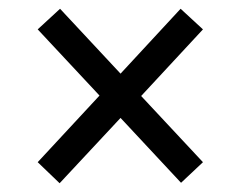

<svg xmlns="http://www.w3.org/2000/svg" viewBox="-20 -577 550 438"><path d="M116 -159 255 -308 393 -160 443 -207 302 -358 443 -510 392 -557 255 -409 117 -557 66 -510 207 -359 66 -207Z"/></svg>

Font: Noto Serif Tamil SemiCondensed
Style: Bold
Weight: 700
Width: 4
Designer: Indian Type Foundry, Tom Grace, and the Monotype Design Team
Foundry: Monotype Imaging Inc.
Version: Version 2.004